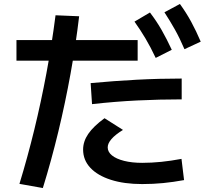

<svg xmlns="http://www.w3.org/2000/svg" viewBox="-20 -875 1040 968"><path d="M78 52Q119 -82 153 -221.5Q187 -361 214 -505.5Q241 -650 260 -798L379 -793Q362 -649 335.5 -502.5Q309 -356 274 -211Q239 -66 196 73ZM697 53Q606 53 539 31.5Q472 10 435.5 -29Q399 -68 399 -121Q399 -162 425 -200Q451 -238 507 -279L600 -220Q561 -196 542 -174Q523 -152 523 -132Q523 -109 544.5 -91.5Q566 -74 605.5 -64Q645 -54 697 -54Q744 -54 793 -59Q842 -64 895 -74L908 33Q853 43 802.5 48Q752 53 697 53ZM63 -569V-673H674V-569ZM437 -456Q555 -467 668.5 -473Q782 -479 896 -479V-374Q784 -374 672 -368.5Q560 -363 444 -350ZM765 -583Q739 -638 713.5 -681Q688 -724 658 -766L736 -812Q769 -769 795 -723.5Q821 -678 846 -624ZM910 -627Q886 -683 861.5 -726.5Q837 -770 809 -813L887 -855Q919 -811 944 -765Q969 -719 992 -665Z"/></svg>

Font: M PLUS 1 Code SemiBold
Style: Regular
Weight: 600
Designer: Coji Morishita
Foundry: UNDERFOREST DESIGN
Version: Version 1.005